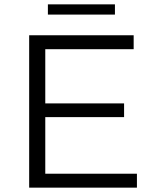

<svg xmlns="http://www.w3.org/2000/svg" viewBox="-20 -862 709 882"><path d="M114 0V-700H594V-636H188V-387H550V-324H188V-64H609V0ZM200 -795V-842H508V-795Z"/></svg>

Font: Montserrat
Style: Regular
Weight: 400
Designer: Julieta Ulanovsky
Foundry: Julieta Ulanovsky
Version: Version 9.000; ttfautohint (v1.8.4.7-5d5b)